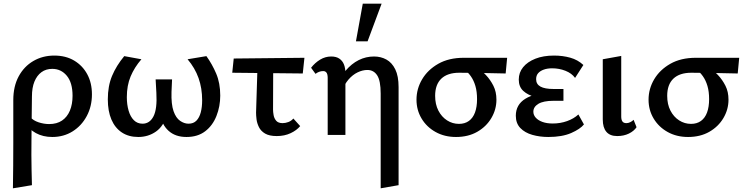

<svg xmlns="http://www.w3.org/2000/svg" viewBox="-20 -731 4044 1040"><path d="M50 289Q51 227 51.5 165.5Q52 104 52 44Q52 -16 52 -74.5Q52 -133 52 -189Q52 -263 81 -317Q110 -371 160.5 -400.5Q211 -430 274 -430Q336 -430 381.5 -403Q427 -376 452.5 -329Q478 -282 478 -220Q478 -155 450 -102.5Q422 -50 373.5 -19.5Q325 11 263 11Q213 11 174.5 -10Q136 -31 119 -66L144 -97Q160 -78 189 -68.5Q218 -59 246 -59Q288 -59 316 -78Q344 -97 358.5 -131.5Q373 -166 373 -212Q373 -283 342 -320.5Q311 -358 263 -358Q229 -358 204.5 -340Q180 -322 166.5 -289Q153 -256 153 -208Q152 -137 151.5 -81Q151 -25 150.5 21Q150 67 150 108Q150 149 151 188.5Q152 228 153 272Z M729 11Q677 11 640 -13.5Q603 -38 583.5 -83.5Q564 -129 564 -193Q564 -265 587 -320Q610 -375 653 -427L746 -410Q708 -366 687.5 -317Q667 -268 667 -205Q667 -165 676.5 -132Q686 -99 705 -80Q724 -61 752 -61Q791 -61 811.5 -101Q832 -141 827 -228L823 -301H912L909 -233Q907 -166 920 -129Q933 -92 955.5 -76.5Q978 -61 1001 -61Q1028 -61 1044 -77.5Q1060 -94 1067.5 -122.5Q1075 -151 1075 -188Q1075 -253 1055.5 -308Q1036 -363 996 -410L1098 -427Q1129 -384 1151 -332.5Q1173 -281 1173 -213Q1173 -155 1152.5 -103Q1132 -51 1091.5 -20Q1051 11 990 11Q930 11 893 -22.5Q856 -56 848 -112H885Q867 -48 825 -18.5Q783 11 729 11Z M1238 -337 1246 -414 1629 -418 1620 -333ZM1367 -121 1376 -410H1460L1459 -137Q1459 -125 1462 -107.5Q1465 -90 1476 -77Q1487 -64 1511 -64Q1526 -64 1542 -70Q1558 -76 1569 -89L1606 -48Q1587 -25 1554 -9.5Q1521 6 1479 6Q1439 6 1416 -7.5Q1393 -21 1382.5 -42.5Q1372 -64 1369.5 -85Q1367 -106 1367 -121Z M2042 289V-224Q2042 -294 2023 -323Q2004 -352 1970 -352Q1944 -352 1917 -339Q1890 -326 1867.5 -300Q1845 -274 1832 -234L1792 -251Q1819 -309 1851.5 -347.5Q1884 -386 1923 -405.5Q1962 -425 2006 -425Q2043 -425 2073 -408.5Q2103 -392 2121 -355.5Q2139 -319 2139 -259V272ZM1755 0V-310Q1755 -319 1753 -327.5Q1751 -336 1745.5 -341Q1740 -346 1731 -346Q1719 -346 1708.5 -342Q1698 -338 1689 -331L1665 -364Q1686 -391 1714 -408Q1742 -425 1774 -425Q1801 -425 1818 -413.5Q1835 -402 1843 -382Q1851 -362 1851 -334V0ZM1908 -507 1945 -711H2047L1971 -507Z M2450 11Q2388 11 2339.5 -16Q2291 -43 2263.5 -89Q2236 -135 2236 -191Q2236 -250 2266.5 -301.5Q2297 -353 2354 -385.5Q2411 -418 2492 -418H2727L2719 -333Q2657 -334 2597.5 -335.5Q2538 -337 2468 -337Q2404 -337 2370.5 -305Q2337 -273 2337 -212Q2337 -166 2354.5 -132Q2372 -98 2401.5 -79Q2431 -60 2466 -60Q2498 -60 2520 -76Q2542 -92 2553 -122Q2564 -152 2564 -194Q2564 -235 2555 -265.5Q2546 -296 2530 -318.5Q2514 -341 2492 -357L2567 -366Q2589 -349 2612.5 -324Q2636 -299 2652.5 -266.5Q2669 -234 2669 -191Q2669 -138 2641.5 -91.5Q2614 -45 2565 -17Q2516 11 2450 11Z M2950 11Q2904 11 2863.5 -0.5Q2823 -12 2798.5 -37.5Q2774 -63 2774 -104Q2774 -164 2825.5 -196Q2877 -228 2966 -228V-196Q2918 -196 2878.5 -206Q2839 -216 2814.5 -238.5Q2790 -261 2790 -300Q2790 -338 2813.5 -367Q2837 -396 2880 -413Q2923 -430 2981 -430Q3028 -430 3069 -418.5Q3110 -407 3140 -379L3095 -309Q3077 -334 3043 -347.5Q3009 -361 2971 -361Q2945 -361 2925.5 -354Q2906 -347 2895 -334.5Q2884 -322 2884 -302Q2884 -275 2907.5 -262Q2931 -249 2978 -249H3032V-185H2978Q2923 -185 2896 -168.5Q2869 -152 2869 -126Q2869 -108 2882 -93.5Q2895 -79 2918.5 -70.5Q2942 -62 2974 -62Q3015 -62 3051.5 -75Q3088 -88 3113 -111L3143 -57Q3123 -32 3074 -10.5Q3025 11 2950 11Z M3323 6Q3284 6 3264.5 -17Q3245 -40 3245 -84V-410L3345 -428V-100Q3345 -82 3351.5 -73Q3358 -64 3373 -64Q3383 -64 3393.5 -69Q3404 -74 3412 -82L3428 -42Q3414 -21 3386.5 -7.5Q3359 6 3323 6Z M3707 11Q3645 11 3596.5 -16Q3548 -43 3520.5 -89Q3493 -135 3493 -191Q3493 -250 3523.5 -301.5Q3554 -353 3611 -385.5Q3668 -418 3749 -418H3984L3976 -333Q3914 -334 3854.5 -335.5Q3795 -337 3725 -337Q3661 -337 3627.5 -305Q3594 -273 3594 -212Q3594 -166 3611.5 -132Q3629 -98 3658.5 -79Q3688 -60 3723 -60Q3755 -60 3777 -76Q3799 -92 3810 -122Q3821 -152 3821 -194Q3821 -235 3812 -265.5Q3803 -296 3787 -318.5Q3771 -341 3749 -357L3824 -366Q3846 -349 3869.5 -324Q3893 -299 3909.5 -266.5Q3926 -234 3926 -191Q3926 -138 3898.5 -91.5Q3871 -45 3822 -17Q3773 11 3707 11Z"/></svg>

Font: Ysabeau SemiBold
Style: Regular
Weight: 600
Designer: Christian Thalmann (Catharsis Fonts)
Version: Version 2.000;gftools[0.9.27.dev2+g8671c4b]